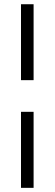

<svg xmlns="http://www.w3.org/2000/svg" viewBox="-20 -694 260 915"><path d="M140.1 -673.8V-312H80.1V-673.8ZM140.1 -161.1V201.2H80.1V-161.1Z"/></svg>

Font: Linux Libertine G
Style: Semibold
Weight: 600
Designer: Philipp H. Poll
Foundry: Philipp H. Poll
Version: Version 5.1.1